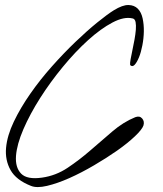

<svg xmlns="http://www.w3.org/2000/svg" viewBox="-20 -759 658 773"><path d="M104.5 -10.7Q44.9 -34.2 22.5 -74.2Q0 -114.3 4.4 -163.6Q8.8 -212.9 35.6 -269Q62.5 -325.2 102.1 -381.8Q141.6 -438.5 189.5 -492.2Q237.3 -545.9 284.2 -590.8Q331.1 -635.7 372.1 -668.9Q413.1 -702.1 438.5 -717.8Q473.6 -739.3 497.1 -738.8Q520.5 -738.3 534.7 -724.1Q548.8 -710 554.2 -685.1Q559.6 -660.2 559.1 -632.3Q558.6 -604.5 553.2 -576.7Q547.9 -548.8 539.6 -528.3Q531.2 -507.8 522 -498Q512.7 -488.3 503.9 -497.1Q502.9 -504.9 505.9 -521Q508.8 -537.1 513.2 -557.6Q517.6 -578.1 521.5 -599.6Q525.4 -621.1 526.9 -639.2Q528.3 -657.2 525.9 -669.9Q523.4 -682.6 514.6 -684.6Q480.5 -693.4 433.1 -668.5Q385.7 -643.6 334.5 -597.2Q283.2 -550.8 232.9 -489.7Q182.6 -428.7 141.6 -364.3Q100.6 -299.8 74.2 -238.8Q47.9 -177.7 44.4 -131.3Q41 -85 64.9 -60.1Q88.9 -35.2 149.4 -43.9Q205.1 -51.8 252.4 -83.5Q299.8 -115.2 344.2 -153.8Q388.7 -192.4 432.6 -230Q476.6 -267.6 524.4 -287.1Q542 -293.9 552.2 -282.2Q562.5 -270.5 557.6 -253.9Q551.8 -237.3 522.9 -210Q494.1 -182.6 451.7 -152.8Q409.2 -123 358.4 -93.3Q307.6 -63.5 259.3 -42Q210.9 -20.5 169.4 -10.7Q127.9 -1 104.5 -10.7Z"/></svg>

Font: Nothing You Could Do
Style: Regular
Weight: 400
Version: Version 1.005